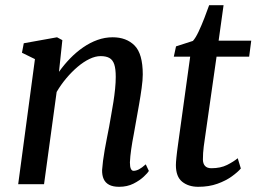

<svg xmlns="http://www.w3.org/2000/svg" viewBox="-20 -709 987 739"><path d="M207 -432.5Q226.5 -460 249.8 -484Q273 -508 299.8 -526.5Q326.5 -545 355 -555.2Q383.5 -565.5 413.5 -565.5Q466.5 -565.5 498 -533.8Q529.5 -502 529.5 -422.5Q529.5 -401 525.2 -370.2Q521 -339.5 515.2 -306.5Q509.5 -273.5 504.5 -246.5Q500.5 -221 494.8 -191.8Q489 -162.5 485 -134.5Q481 -106.5 480 -84Q480 -67 483.8 -59.2Q487.5 -51.5 494 -51.5Q503.5 -51.5 514.8 -57.2Q526 -63 541 -76.5L553 -51Q549.5 -44.5 533.8 -29.5Q518 -14.5 493.8 -2.2Q469.5 10 438.5 10Q414.5 10 400 2.2Q385.5 -5.5 379 -20Q372.5 -34.5 373 -55Q374 -70 376.5 -89.8Q379 -109.5 383 -132Q387 -154.5 391.5 -177.5Q396 -200.5 400 -221Q403.5 -242.5 408 -266.8Q412.5 -291 416.5 -316.5Q420.5 -342 423 -366.8Q425.5 -391.5 425.5 -413Q425.5 -444 419.8 -461.2Q414 -478.5 401.2 -485.8Q388.5 -493 367 -493Q347 -493 324.2 -482Q301.5 -471 278.8 -451.8Q256 -432.5 235 -407.5Q214 -382.5 198 -355L149.5 0H50L114.5 -481.5L64.5 -506L71.5 -542.5L199.5 -565.5L220 -554.5Z M768.5 -175.5Q766 -158 764.2 -145Q762.5 -132 761.8 -120.2Q761 -108.5 761 -95.5Q761 -79.5 769 -70.5Q777 -61.5 793.5 -61.5Q829 -61.5 854.2 -74.2Q879.5 -87 895 -100L907 -60.5Q895 -46.5 872.2 -30Q849.5 -13.5 817 -1.8Q784.5 10 743 10Q705.5 10 681.2 -9.5Q657 -29 657 -73.5Q657 -79 657.5 -86Q658 -93 659 -102.8Q660 -112.5 661.5 -125.2Q663 -138 665.5 -155L712 -491H649L657.5 -530.5L722.5 -551.5Q733 -563 744.5 -587.5Q756 -612 766.8 -640Q777.5 -668 785 -689H840.5L821.5 -552.5H947L939 -491H813.5Z"/></svg>

Font: Merriweather 24pt
Style: Italic
Weight: 400
Italic angle: -7.8°
Designer: Eben Sorkin
Foundry: Eben Sorkin
Version: Version 2.101